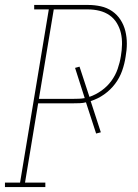

<svg xmlns="http://www.w3.org/2000/svg" viewBox="-38 -755 558 775"><path d="M-18 0V-18H43L159 -717H100V-735H318Q344 -735 369 -729.5Q394 -724 414.5 -710Q435 -696 448.5 -675Q462 -654 468 -629.5Q474 -605 474 -579Q474 -553 469 -526Q465 -498 455 -469.5Q445 -441 426.5 -416.5Q408 -392 382.5 -374Q357 -356 328 -347L369 -221L350 -216L309 -342Q297 -339 284.5 -338.5Q272 -338 259 -338H116L63 -18H145V0ZM119 -356H259Q270 -356 281.5 -356.5Q293 -357 304 -359L265 -481L283 -486L323 -364Q349 -373 372 -389.5Q395 -406 411.5 -428.5Q428 -451 437 -477Q446 -503 450 -529Q454 -552 454.5 -576Q455 -600 450 -621.5Q445 -643 433.5 -662Q422 -681 404 -693.5Q386 -706 363.5 -711.5Q341 -717 318 -717H179Z"/></svg>

Font: Iosevka Slab Thin
Style: Italic
Weight: 100
Italic angle: -9°
Monospace: yes
Designer: Belleve Invis
Foundry: Belleve Invis
Version: Version 11.1.1; ttfautohint (v1.8.3)